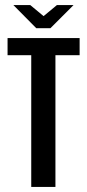

<svg xmlns="http://www.w3.org/2000/svg" viewBox="-20 -742 346 762"><path d="M104 0V-523H10V-591H296V-523H200V0ZM124 -630 33 -722H100L153 -678L206 -722H272L180 -630Z"/></svg>

Font: Alumni Sans Thin SemiBold
Style: Regular
Weight: 600
Version: Version 1.018